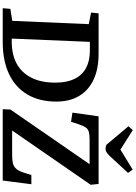

<svg xmlns="http://www.w3.org/2000/svg" viewBox="187 -1181 994 1408"><g transform="rotate(90 684.0 -477.0)"><path d="M40 0 45 -56 133 -70 157 -631 72 -648 78 -703H375Q485 -703 563.5 -666.5Q642 -630 683.5 -560.5Q725 -491 725 -393Q725 -269 673 -181Q621 -93 523.5 -46.5Q426 0 288 0ZM263 -66H285Q380 -66 447 -102.5Q514 -139 550 -210.5Q586 -282 586 -386Q586 -469 559 -525.5Q532 -582 479.5 -610.5Q427 -639 353 -639H287ZM1335 -645 937 -69H1119Q1155 -69 1179 -75Q1203 -81 1220 -101.5Q1237 -122 1249 -164L1263 -210H1331L1304 0H781L783 -56L1184 -637H1002Q968 -637 947.5 -631.5Q927 -626 914.5 -608.5Q902 -591 890 -553L873 -501L806 -511L833 -703H1329ZM906 -922 934 -954 1077 -863 1224 -953 1248 -919 1124 -785Q1109 -769 1097 -761.5Q1085 -754 1072 -754Q1063 -754 1056 -755.5Q1049 -757 1042 -760Z"/></g></svg>

Font: Literata 18pt SemiBold
Style: Italic
Weight: 600
Italic angle: -2°
Designer: Latin by Veronika Burian and Jose Scaglione. Greek by Irene Vlachou. Cyrillic by Vera Evstafieva
Foundry: TypeTogether
Version: Version 3.103;gftools[0.9.29]